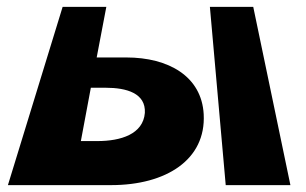

<svg xmlns="http://www.w3.org/2000/svg" viewBox="-20 -539 890 558"><path d="M824 -1H636L590 -519H716ZM303 -1C463 -1 579 -75 572 -207C566 -317 470 -372 347 -372H261L289 -519H162L3 -1ZM287 -284C348 -284 404 -268 401 -211C396 -149 331 -129 263 -129H215L244 -284Z"/></svg>

Font: Hussar Milosc
Style: Bold
Weight: 700
Foundry: Cannot Into Space Fonts
Version: Version 1.02